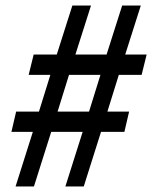

<svg xmlns="http://www.w3.org/2000/svg" viewBox="-20 -670 547 690"><path d="M36 0 98 -196H21L38 -269H120L161 -401H83L101 -474H184L240 -650H307L251 -474H363L419 -650H486L430 -474H507L489 -401H407L366 -269H444L427 -196H343L281 0H215L277 -196H164L102 0ZM187 -269H300L341 -401H228Z"/></svg>

Font: TypoPRO Source Sans Pro
Style: Italic
Weight: 600
Italic angle: -11°
Designer: Paul D. Hunt
Foundry: Adobe Systems Incorporated
Version: Version 1.075;PS 2.000;hotconv 1.0.86;makeotf.lib2.5.63406